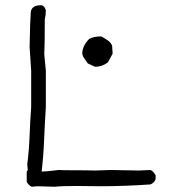

<svg xmlns="http://www.w3.org/2000/svg" viewBox="-20 -717 654 733"><path d="M343 -462 315 -475Q308 -485 301 -495Q294 -505 294 -516Q296 -543 320 -568Q336 -578 367 -578Q379 -571 390.5 -563.5Q402 -556 408 -543L410 -512L392 -479Q370 -462 343 -462ZM188 -4 123 -6 101 -4Q100 -5 97.5 -6Q95 -7 90 -12Q85 -17 82 -23V-62L86 -68L84 -90Q91 -143 93 -199Q95 -255 99 -308V-447L93 -538Q95 -643 97.5 -670Q100 -697 136 -697Q149 -697 155 -678Q155 -659 151 -643Q151 -540 149 -510L155 -447V-308Q151 -247 148.5 -184.5Q146 -122 139 -62Q156 -62 204 -68Q219 -67 258 -67Q316 -67 343 -66L403 -68L510 -66L554 -68Q564 -65 574 -48V-33Q571 -21 555 -13Q457 -6 361 -6L273 -7Q217 -7 188 -4Z"/></svg>

Font: Yozai
Style: Regular
Weight: 400
Designer: LXGW / Y.OzVox
Foundry: LXGW / Y.OzVox
Version: Version 0.861;October 22, 2024